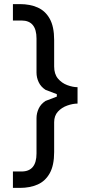

<svg xmlns="http://www.w3.org/2000/svg" viewBox="-20 -780 422 936"><path d="M77 136H43V56H85Q158 56 158 -32V-204Q158 -228 168.5 -250.5Q179 -273 202 -288L257 -309V-321L202 -342Q179 -357 168.5 -379.5Q158 -402 158 -426V-592Q158 -680 85 -680H43V-760H77Q126 -760 163.5 -743.5Q201 -727 222.5 -688.5Q244 -650 244 -585V-456Q244 -419 262.5 -397Q281 -375 308 -365Q335 -355 358 -355V-275Q335 -275 308 -265.5Q281 -256 262.5 -236Q244 -216 244 -184V-39Q244 26 222.5 64.5Q201 103 163.5 119.5Q126 136 77 136Z"/></svg>

Font: AR One Sans Medium
Style: Regular
Weight: 500
Designer: Niteesh Yadav
Foundry: Niteesh Yadav
Version: Version 1.001;gftools[0.9.33]